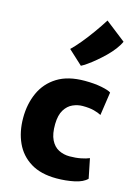

<svg xmlns="http://www.w3.org/2000/svg" viewBox="-137 -999 777 1081"><g transform="rotate(15 252.0 -458.5)"><path d="M34 -273Q34 -354.5 64 -420.5Q94 -486.5 156.2 -525.2Q218.5 -564 316 -564Q372.5 -564 414.5 -555.5Q456.5 -547 470 -537L450 -401Q433.5 -410 407.2 -417Q381 -424 341 -424Q312 -424 283.8 -411.5Q255.5 -399 236.8 -368.8Q218 -338.5 217 -286Q216 -228.5 232.8 -194.5Q249.5 -160.5 278.2 -145.8Q307 -131 342 -131Q377.5 -131 407.8 -137Q438 -143 456 -151L479 -37Q456 -13 406.5 -2.5Q357 8 303 8Q211 8 151.5 -28.8Q92 -65.5 63 -129Q34 -192.5 34 -273ZM272 -640 189.5 -716Q213 -738.5 241.8 -773.2Q270.5 -808 299 -847.8Q327.5 -887.5 351 -925L469 -833Q459.5 -811 441 -786.8Q422.5 -762.5 398.8 -739.2Q375 -716 350.8 -695.8Q326.5 -675.5 305.8 -661Q285 -646.5 272 -640Z"/></g></svg>

Font: Koeln Type Sans ExtraBold
Style: Regular
Weight: 800
Designer: Eben Sorkin
Foundry: Eben Sorkin
Version: Version 2.001